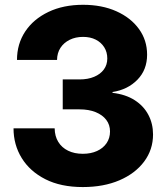

<svg xmlns="http://www.w3.org/2000/svg" viewBox="-20 -758 681 789"><path d="M320.3 10.7Q230 10.7 166.5 -21.5Q103 -53.7 69.3 -108.4Q35.6 -163.1 35.6 -230.5H204.6Q205.1 -198.2 219.5 -174.8Q233.9 -151.4 259.8 -138.7Q285.6 -126 320.3 -126Q353.5 -126 378.7 -137.5Q403.8 -148.9 418 -169.7Q432.1 -190.4 432.1 -217.8Q432.1 -245.1 416.7 -265.4Q401.4 -285.6 373.3 -297.1Q345.2 -308.6 306.6 -308.6H237.8V-431.6H306.6Q341.3 -431.6 366.9 -442.4Q392.6 -453.1 406.7 -472.4Q420.9 -491.7 420.9 -517.6Q420.9 -543.9 408.2 -564Q395.5 -584 373.3 -595.2Q351.1 -606.4 321.3 -606.4Q290.5 -606.4 266.4 -594.5Q242.2 -582.5 228.5 -561.5Q214.8 -540.5 214.4 -511.7H49.8Q49.8 -577.6 83.7 -628.7Q117.7 -679.7 179 -709Q240.2 -738.3 321.3 -738.3Q398.9 -738.3 458.3 -711.7Q517.6 -685.1 551 -638.9Q584.5 -592.8 584.5 -533.2Q584.5 -471.2 544.7 -430.4Q504.9 -389.6 442.4 -379.9V-376.5Q496.6 -370.1 533.7 -346.2Q570.8 -322.3 589.8 -285.9Q608.9 -249.5 608.9 -205.6Q608.9 -143.1 572.3 -94Q535.6 -44.9 470.7 -17.1Q405.8 10.7 320.3 10.7Z"/></svg>

Font: Inter 24pt ExtraBold
Style: Regular
Weight: 800
Designer: Rasmus Andersson
Foundry: rsms
Version: Version 4.001;git-66647c0bb